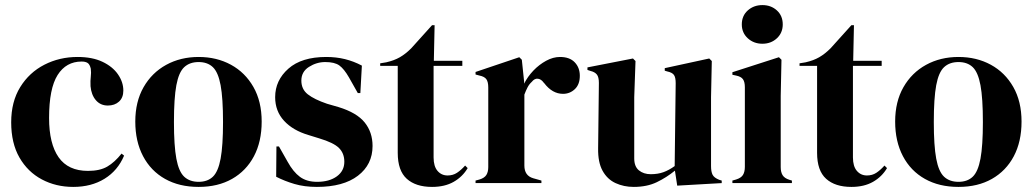

<svg xmlns="http://www.w3.org/2000/svg" viewBox="-20 -720 4061 755"><path d="M268 15Q200 15 144.5 -14.5Q89 -44 56.5 -100.5Q24 -157 24 -239Q24 -320 59.5 -377.5Q95 -435 154.5 -465.5Q214 -496 285 -496Q343 -496 383 -477Q423 -458 444 -427.5Q465 -397 465 -364Q465 -336 448 -320.5Q431 -305 404 -305Q375 -305 357 -326Q339 -347 336 -381Q335 -403 337 -418.5Q339 -434 337 -450Q333 -467 324.5 -472.5Q316 -478 301 -478Q240 -478 206.5 -425Q173 -372 173 -256Q173 -155 210.5 -101.5Q248 -48 326 -48Q373 -48 402 -65Q431 -82 458 -116L468 -108Q443 -49 391 -17Q339 15 268 15Z M761 15Q685 15 629 -16.5Q573 -48 542.5 -106Q512 -164 512 -242Q512 -320 544.5 -377Q577 -434 633.5 -465Q690 -496 761 -496Q832 -496 888 -465.5Q944 -435 976.5 -378Q1009 -321 1009 -242Q1009 -163 978.5 -105.5Q948 -48 892.5 -16.5Q837 15 761 15ZM761 -5Q796 -5 817 -25Q838 -45 847.5 -96Q857 -147 857 -240Q857 -334 847.5 -385Q838 -436 817 -456Q796 -476 761 -476Q726 -476 704.5 -456Q683 -436 673.5 -385Q664 -334 664 -240Q664 -147 673.5 -96Q683 -45 704.5 -25Q726 -5 761 -5Z M1226 15Q1177 15 1138 3.5Q1099 -8 1066 -25L1067 -144H1077L1111 -84Q1133 -44 1159.5 -24.5Q1186 -5 1227 -5Q1275 -5 1304.5 -26.5Q1334 -48 1334 -84Q1334 -117 1313 -138Q1292 -159 1235 -176L1193 -189Q1132 -207 1097 -245Q1062 -283 1062 -338Q1062 -404 1114 -450Q1166 -496 1263 -496Q1302 -496 1336.5 -487.5Q1371 -479 1403 -462L1397 -354H1387L1352 -416Q1333 -449 1314.5 -462.5Q1296 -476 1259 -476Q1225 -476 1195 -457Q1165 -438 1165 -403Q1165 -369 1190.5 -349Q1216 -329 1266 -312L1311 -299Q1383 -277 1414 -238.5Q1445 -200 1445 -146Q1445 -73 1387.5 -29Q1330 15 1226 15Z M1679 15Q1615 15 1579.5 -17Q1544 -49 1544 -119V-461H1475V-471L1499 -475Q1530 -482 1552.5 -495Q1575 -508 1597 -530L1679 -621H1689L1686 -481H1798V-461H1685V-101Q1685 -66 1700.5 -48Q1716 -30 1740 -30Q1761 -30 1777 -40.5Q1793 -51 1809 -69L1819 -59Q1799 -25 1764 -5Q1729 15 1679 15Z M1850 0V-10L1865 -14Q1885 -20 1892.5 -32Q1900 -44 1900 -63V-376Q1900 -398 1892.5 -408.5Q1885 -419 1865 -423L1850 -427V-437L2022 -495L2032 -485L2041 -399V-391Q2055 -419 2077.5 -442.5Q2100 -466 2127.5 -481Q2155 -496 2182 -496Q2220 -496 2240 -475Q2260 -454 2260 -422Q2260 -388 2240.5 -369.5Q2221 -351 2194 -351Q2152 -351 2120 -393L2118 -395Q2108 -409 2095 -410.5Q2082 -412 2071 -398Q2061 -389 2054.5 -376.5Q2048 -364 2042 -348V-69Q2042 -29 2077 -19L2109 -10V0Z M2472 15Q2433 15 2400.5 0Q2368 -15 2349.5 -48.5Q2331 -82 2332 -137L2335 -394Q2335 -417 2327 -427Q2319 -437 2302 -441L2290 -445V-455L2469 -490L2479 -480L2474 -338V-97Q2474 -65 2492.5 -50Q2511 -35 2539 -35Q2567 -35 2589 -43Q2611 -51 2633 -67L2637 -393Q2637 -416 2630 -425.5Q2623 -435 2604 -439L2594 -442V-452L2769 -490L2779 -480L2776 -338V-67Q2776 -45 2782 -33Q2788 -21 2808 -13L2818 -10V0L2643 10L2634 -49Q2601 -22 2562.5 -3.5Q2524 15 2472 15Z M2978 -548Q2944 -548 2920.5 -569.5Q2897 -591 2897 -624Q2897 -658 2920.5 -679Q2944 -700 2978 -700Q3012 -700 3035 -679Q3058 -658 3058 -624Q3058 -591 3035 -569.5Q3012 -548 2978 -548ZM2860 0V-10L2874 -14Q2894 -20 2901.5 -32Q2909 -44 2909 -64V-377Q2909 -398 2901.5 -408.5Q2894 -419 2874 -423L2860 -426V-436L3043 -495L3053 -485L3050 -343V-63Q3050 -43 3057.5 -31Q3065 -19 3084 -13L3094 -10V0Z M3328 15Q3264 15 3228.5 -17Q3193 -49 3193 -119V-461H3124V-471L3148 -475Q3179 -482 3201.5 -495Q3224 -508 3246 -530L3328 -621H3338L3335 -481H3447V-461H3334V-101Q3334 -66 3349.5 -48Q3365 -30 3389 -30Q3410 -30 3426 -40.5Q3442 -51 3458 -69L3468 -59Q3448 -25 3413 -5Q3378 15 3328 15Z M3749 15Q3673 15 3617 -16.5Q3561 -48 3530.5 -106Q3500 -164 3500 -242Q3500 -320 3532.5 -377Q3565 -434 3621.5 -465Q3678 -496 3749 -496Q3820 -496 3876 -465.5Q3932 -435 3964.5 -378Q3997 -321 3997 -242Q3997 -163 3966.5 -105.5Q3936 -48 3880.5 -16.5Q3825 15 3749 15ZM3749 -5Q3784 -5 3805 -25Q3826 -45 3835.5 -96Q3845 -147 3845 -240Q3845 -334 3835.5 -385Q3826 -436 3805 -456Q3784 -476 3749 -476Q3714 -476 3692.5 -456Q3671 -436 3661.5 -385Q3652 -334 3652 -240Q3652 -147 3661.5 -96Q3671 -45 3692.5 -25Q3714 -5 3749 -5Z"/></svg>

Font: DM Serif Display
Style: Regular
Weight: 400
Designer: Colophon Foundry, Frank Grießhammer
Foundry: Colophon Foundry
Version: Version 5.200; ttfautohint (v1.8.3)